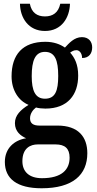

<svg xmlns="http://www.w3.org/2000/svg" viewBox="-20 -772 519 1029"><path d="M221 -606C310 -606 353 -677 355 -752H303C293 -704 263 -684 221 -684C179 -684 149 -704 140 -752H87C88 -677 132 -606 221 -606ZM203 237C370 237 448 165 448 49C448 -38 400 -99 288 -99H191C159 -99 141 -110 141 -138C141 -164 158 -185 173 -196C184 -192 210 -190 223 -190C343 -190 399 -264 399 -367C399 -427 380 -463 356 -490C366 -497 375 -503 390 -503C406 -503 420 -486 420 -461C459 -461 474 -488 474 -518C474 -548 456 -573 419 -573C377 -573 349 -539 328 -517C302 -535 268 -548 223 -548C101 -548 42 -479 42 -363C42 -289 79 -232 133 -210C90 -183 60 -154 60 -112C60 -67 91 -44 120 -31C57 -21 6 22 6 96C6 186 71 237 203 237ZM221 -243C169 -243 150 -286 150 -364C150 -446 168 -494 221 -494C275 -494 292 -448 292 -365C292 -285 276 -243 221 -243ZM205 183C135 183 100 147 100 92C100 21 144 2 182 2H278C327 2 353 23 353 73C353 137 311 183 205 183Z"/></svg>

Font: Noto Serif Devanagari Condensed SemiBold
Style: Regular
Weight: 600
Width: 3
Designer: Universal Thirst, Indian Type Foundry and the Monotype Design Team
Foundry: Monotype Imaging Inc.
Version: Version 2.004